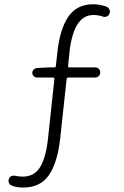

<svg xmlns="http://www.w3.org/2000/svg" viewBox="-20 -762 574 891"><path d="M473.6 -731.4Q483.4 -727.5 487.3 -718.8Q490.2 -712.9 490.2 -708Q490.2 -703.1 488.3 -699.2Q485.4 -690.4 476.6 -686Q467.8 -681.6 459 -684.6Q436.5 -692.4 413.1 -692.4Q322.3 -692.4 302.7 -522.5L295.9 -456.1Q294.9 -449.2 302.7 -449.2H421.9Q431.6 -449.2 438.5 -442.4Q445.3 -435.5 445.3 -425.8Q445.3 -416 438.5 -409.2Q431.6 -402.3 421.9 -402.3H296.9Q290 -402.3 289.1 -394.5L258.8 -115.2Q246.1 -5.9 206.5 51.3Q167 108.4 86.9 108.4Q58.6 108.4 35.2 99.6Q25.4 96.7 21.5 86.9Q19.5 82 19.5 76.2Q19.5 72.3 21.5 68.4Q23.4 59.6 31.7 55.7Q40 51.8 49.8 53.7Q65.4 57.6 85.9 57.6Q140.6 57.6 167.5 11.2Q194.3 -35.2 203.1 -122.1L232.4 -394.5Q233.4 -402.3 225.6 -402.3H151.4Q142.6 -402.3 136.2 -408.7Q129.9 -415 129.9 -423.8Q129.9 -432.6 136.2 -439Q142.6 -445.3 151.4 -446.3L204.1 -449.2H231.4Q239.3 -449.2 239.3 -456.1L246.1 -517.6Q257.8 -627.9 297.4 -685.1Q336.9 -742.2 412.1 -742.2Q443.4 -742.2 473.6 -731.4Z"/></svg>

Font: Gen Jyuu Gothic Light
Style: Regular
Weight: 200
Designer: [Source Han Sans]
Ryoko NISHIZUKA  (kana & ideographs); Paul D. Hunt (Latin, Greek & Cyrillic); Wenlong ZHANG  (bopomofo
Version: Version 1.002.20150607